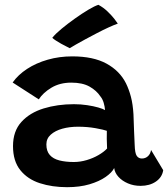

<svg xmlns="http://www.w3.org/2000/svg" viewBox="-20 -768 698 797"><path d="M258.5 9Q196.5 9 145.5 -7.5Q94.5 -24 64.2 -61.8Q34 -99.5 34 -161.5Q34 -223.5 68.8 -261.8Q103.5 -300 161 -317.8Q218.5 -335.5 287 -335.5Q315 -335.5 341.5 -331.5Q368 -327.5 388 -321.8Q408 -316 416 -311Q415 -325.5 410.5 -341Q406 -356.5 397 -367.5Q381 -392 351.8 -408.5Q322.5 -425 276 -425Q228.5 -425 193.5 -404Q158.5 -383 141 -355.5L32.5 -425.5Q55 -457.5 92.5 -482Q130 -506.5 178 -520.2Q226 -534 280 -534Q367 -534 422 -504Q477 -474 503 -422Q515.5 -396.5 523.5 -366Q531.5 -335.5 534 -294Q535.5 -255.5 536.5 -224.5Q537.5 -193.5 539 -168Q540 -131.5 547.8 -120.8Q555.5 -110 569 -110Q583.5 -110 594 -119.5Q604.5 -129 607 -145.5L657.5 -61.5Q653 -32 627 -14.2Q601 3.5 563.5 3.5Q535 3.5 511 -6.8Q487 -17 471.8 -33.8Q456.5 -50.5 454 -70.5Q445 -52 418.5 -33.5Q392 -15 351.5 -3Q311 9 258.5 9ZM286.5 -95.5Q313 -95.5 340 -103.5Q367 -111.5 389.2 -124.5Q411.5 -137.5 424.5 -151.5Q423.5 -172.5 423.2 -191.5Q423 -210.5 423.5 -225Q411.5 -229.5 377.2 -235.8Q343 -242 303.5 -242Q268.5 -242 238.8 -233.8Q209 -225.5 190.8 -209.2Q172.5 -193 172.5 -168.5Q172.5 -140.5 186.8 -124.5Q201 -108.5 226.8 -102Q252.5 -95.5 286.5 -95.5ZM388.5 -748Q409 -737 425.8 -721Q442.5 -705 453.8 -690.8Q465 -676.5 469 -670Q452 -664 429.2 -653.5Q406.5 -643 382 -630.2Q357.5 -617.5 334.8 -605.2Q312 -593 294.8 -583Q277.5 -573 269.5 -568Q266 -570 255.8 -575Q245.5 -580 233.8 -586.5Q222 -593 211.8 -599.8Q201.5 -606.5 197 -611Q210 -627.5 235.8 -648.8Q261.5 -670 291 -691Q320.5 -712 347 -727.8Q373.5 -743.5 388.5 -748Z"/></svg>

Font: Grandstander Thin SemiBold
Style: Regular
Weight: 600
Version: Version 1.200